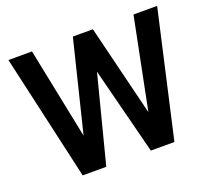

<svg xmlns="http://www.w3.org/2000/svg" viewBox="-121 -865 1119 1020"><g transform="rotate(-20 439.0 -355.5)"><path d="M153.3 -710.9 257.8 -196.8 384.3 -710.9H497.6L624 -196.3L727.1 -710.9H860.8L699.7 0H566.4L440.9 -491.7L314.5 0H181.2L20 -710.9Z"/></g></svg>

Font: Vazirmatn UI FD SemiBold
Style: Regular
Weight: 600
Designer: Saber Rastikerdar
Foundry: Saber Rastikerdar
Version: Version 33.003